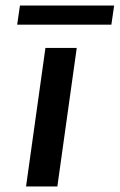

<svg xmlns="http://www.w3.org/2000/svg" viewBox="-20 -673 432 693"><path d="M187 0H74L144 -500H257ZM52 -653H392L382 -584H42Z"/></svg>

Font: Fivo Sans Modern Med
Style: Italic
Weight: 450
Designer: Alexander Slobzheninov
Foundry: Alexander Slobzheninov
Version: 1.0